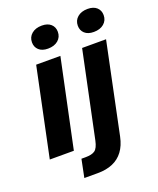

<svg xmlns="http://www.w3.org/2000/svg" viewBox="-163 -833 904 1098"><g transform="rotate(-20 289.5 -284.5)"><path d="M7.4 0 119.7 -536.3H267.1L153.9 0ZM215.4 -599.3Q179.9 -599.3 160.3 -617.3Q140.7 -635.3 140.7 -664Q140.7 -695.9 164 -715.7Q187.3 -735.6 225.9 -735.6Q261.4 -735.6 281 -717.7Q300.6 -699.9 300.6 -670.9Q300.6 -639 277.3 -619.1Q254 -599.3 215.4 -599.3ZM156.9 167 179.1 57.6H205Q242.7 57.6 261.4 44.3Q280.1 31 289.4 -12.7L399.3 -536.3H545L430.1 14.7Q419.3 66.1 394 100Q368.7 133.9 329.8 150.4Q290.9 167 239.6 167ZM494.3 -599.3Q458.7 -599.3 439.1 -617.3Q419.6 -635.3 419.6 -664Q419.6 -695.9 442.9 -715.7Q466.1 -735.6 504.7 -735.6Q540.3 -735.6 559.9 -717.7Q579.4 -699.9 579.4 -670.9Q579.4 -639 556.1 -619.1Q532.9 -599.3 494.3 -599.3Z"/></g></svg>

Font: Mona Sans ExtraLight
Style: Italic
Weight: 200
Italic angle: -11.6951°
Designer: Deni Anggara
Foundry: GitHub
Version: Version 2.000